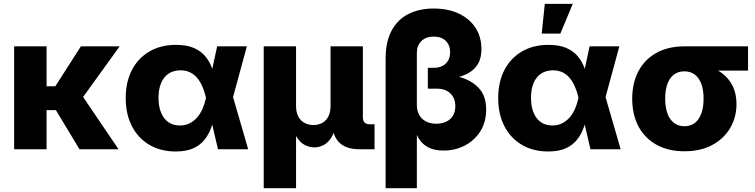

<svg xmlns="http://www.w3.org/2000/svg" viewBox="-20 -782 3957 1006"><path d="M224.1 -539.1V0H54.2V-539.1ZM606.9 -539.1 365.7 -205.1H188.5L185.1 -330.1H270L403.8 -539.1ZM396.5 0 268.6 -211.9 405.8 -288.1 601.1 0Z M900.4 11.7Q821.3 11.7 762.2 -23.4Q703.1 -58.6 670.9 -121.3Q638.7 -184.1 638.7 -268.1Q638.7 -352.5 671.1 -415Q703.6 -477.5 762.7 -512.2Q821.8 -546.9 902.3 -546.9Q959 -546.9 996.1 -530.5Q1033.2 -514.2 1055.4 -487.3Q1077.6 -460.4 1089.8 -428Q1102.1 -395.5 1108.4 -364.3H1156.2L1200.2 -276.4L1280.3 0H1122.1L1059.1 -271Q1051.8 -302.7 1040.3 -328.9Q1028.8 -355 1012.7 -374Q996.6 -393.1 975.1 -403.3Q953.6 -413.6 925.8 -413.6Q889.6 -413.6 863.8 -396.5Q837.9 -379.4 824.2 -347.2Q810.5 -314.9 810.5 -269.5Q810.5 -224.1 824 -191.7Q837.4 -159.2 862.3 -141.8Q887.2 -124.5 922.4 -124.5Q950.7 -124.5 973.1 -135.7Q995.6 -147 1012.7 -166.5Q1029.8 -186 1041.3 -212.2Q1052.7 -238.3 1059.1 -268.1L1117.7 -539.1H1273.4L1199.7 -268.1L1155.3 -181.2H1106.4Q1099.1 -149.4 1087.4 -115.5Q1075.7 -81.5 1054 -52.7Q1032.2 -23.9 995.4 -6.1Q958.5 11.7 900.4 11.7Z M1361.8 204.1V-539.1H1531.2V-226.6Q1531.2 -194.3 1542.7 -172.1Q1554.2 -149.9 1574.7 -138.4Q1595.2 -127 1622.1 -127Q1648.9 -127 1669.2 -138.4Q1689.5 -149.9 1700.7 -172.1Q1711.9 -194.3 1711.9 -226.6V-539.1H1881.3V-167Q1881.3 -148.9 1890.1 -139.9Q1898.9 -130.9 1917.5 -130.9H1942.4V0H1862.8Q1790.5 0 1755.1 -37.8Q1719.7 -75.7 1719.7 -146.5V-195.8H1745.6Q1745.6 -141.1 1734.9 -105.2Q1724.1 -69.3 1706.8 -48.3Q1689.5 -27.3 1668.7 -18.6Q1647.9 -9.8 1627.9 -9.8Q1606.4 -9.8 1585 -18.6Q1563.5 -27.3 1545.7 -48.3Q1527.8 -69.3 1516.8 -105.2Q1505.9 -141.1 1505.9 -195.8H1531.2V204.1Z M2000.5 204.1V-474.6Q2000.5 -563 2031.7 -621.3Q2063 -679.7 2119.6 -708.5Q2176.3 -737.3 2252.4 -737.3Q2328.6 -737.3 2384.8 -710.4Q2440.9 -683.6 2471.7 -636Q2502.4 -588.4 2502.4 -525.4Q2502.4 -468.3 2476.1 -434.6Q2449.7 -400.9 2400.4 -383.8Q2351.1 -366.7 2282.2 -359.4V-398.9Q2351.1 -392.1 2406.5 -372.6Q2461.9 -353 2494.6 -313.7Q2527.3 -274.4 2527.3 -207.5Q2527.3 -143.1 2497.3 -95Q2467.3 -46.9 2416.7 -20Q2366.2 6.8 2304.2 6.8Q2254.9 6.8 2222.9 -10.3Q2190.9 -27.3 2172.6 -58.8Q2154.3 -90.3 2145.5 -132.8L2164.1 -133.3V204.1ZM2265.6 -133.8Q2296.4 -133.8 2319.1 -145Q2341.8 -156.2 2353.8 -176.8Q2365.7 -197.3 2365.7 -225.6Q2365.7 -267.6 2339.8 -292.5Q2314 -317.4 2270 -317.4H2221.7V-426.8H2252.9Q2279.3 -426.8 2298.3 -436.5Q2317.4 -446.3 2327.9 -464.8Q2338.4 -483.4 2338.4 -508.3Q2338.4 -545.9 2315.4 -568.1Q2292.5 -590.3 2252.9 -590.3Q2211.9 -590.3 2188 -567.1Q2164.1 -543.9 2164.1 -504.4V-231.9Q2164.1 -202.6 2176.3 -180.4Q2188.5 -158.2 2211.2 -146Q2233.9 -133.8 2265.6 -133.8Z M2852.1 11.7Q2772.9 11.7 2713.9 -23.4Q2654.8 -58.6 2622.6 -121.3Q2590.3 -184.1 2590.3 -268.1Q2590.3 -352.5 2622.8 -415Q2655.3 -477.5 2714.4 -512.2Q2773.4 -546.9 2854 -546.9Q2910.6 -546.9 2947.8 -530.5Q2984.9 -514.2 3007.1 -487.3Q3029.3 -460.4 3041.5 -428Q3053.7 -395.5 3060.1 -364.3H3107.9L3151.9 -276.4L3231.9 0H3073.7L3010.7 -271Q3003.4 -302.7 2991.9 -328.9Q2980.5 -355 2964.4 -374Q2948.2 -393.1 2926.8 -403.3Q2905.3 -413.6 2877.4 -413.6Q2841.3 -413.6 2815.4 -396.5Q2789.6 -379.4 2775.9 -347.2Q2762.2 -314.9 2762.2 -269.5Q2762.2 -224.1 2775.6 -191.7Q2789.1 -159.2 2814 -141.8Q2838.9 -124.5 2874 -124.5Q2902.3 -124.5 2924.8 -135.7Q2947.3 -147 2964.4 -166.5Q2981.4 -186 2992.9 -212.2Q3004.4 -238.3 3010.7 -268.1L3069.3 -539.1H3225.1L3151.4 -268.1L3106.9 -181.2H3058.1Q3050.8 -149.4 3039.1 -115.5Q3027.3 -81.5 3005.6 -52.7Q2983.9 -23.9 2947 -6.1Q2910.2 11.7 2852.1 11.7ZM2818.4 -606 2834.5 -761.7H2981L2916 -606Z M3565.9 10.7Q3481.9 10.7 3420.2 -23.4Q3358.4 -57.6 3325.4 -119.6Q3292.5 -181.6 3292.5 -264.6Q3292.5 -347.7 3325.4 -409.4Q3358.4 -471.2 3419.7 -505.1Q3481 -539.1 3565.4 -539.1H3899.4V-412.1H3663.6L3565.4 -408.2Q3533.7 -408.2 3511 -391.1Q3488.3 -374 3476.8 -342Q3465.3 -310.1 3465.3 -264.6Q3465.3 -220.2 3477.1 -187.7Q3488.8 -155.3 3511.5 -137.9Q3534.2 -120.6 3565.9 -120.6Q3598.1 -120.6 3620.6 -137.9Q3643.1 -155.3 3654.8 -187.7Q3666.5 -220.2 3666.5 -264.6Q3666.5 -310.1 3654.8 -342Q3643.1 -374 3620.6 -391.1Q3598.1 -408.2 3565.9 -408.2V-452.1Q3625.5 -452.1 3675.3 -439.2Q3725.1 -426.3 3761.7 -399.4Q3798.3 -372.6 3818.6 -332Q3838.9 -291.5 3838.9 -236.8Q3838.9 -167.5 3805.9 -111.3Q3772.9 -55.2 3711.7 -22.2Q3650.4 10.7 3565.9 10.7Z"/></svg>

Font: Inter 18pt ExtraBold
Style: Regular
Weight: 800
Designer: Rasmus Andersson
Foundry: rsms
Version: Version 4.001;git-66647c0bb